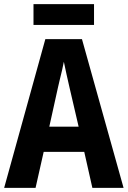

<svg xmlns="http://www.w3.org/2000/svg" viewBox="-20 -903 614 923"><path d="M424 0 385 -173H190L151 0H0L198 -715H374L574 0ZM314 -483Q306 -517 299.5 -547Q293 -577 287 -606Q284 -589 278.5 -566Q273 -543 267.5 -520.5Q262 -498 259 -484L217 -294H358ZM432 -883V-783H141V-883Z"/></svg>

Font: Noto Sans Kannada Condensed
Style: Bold
Weight: 700
Width: 3
Designer: Jelle Bosma - Monotype Design Team
Foundry: Monotype Imaging Inc.
Version: Version 2.005; ttfautohint (v1.8.4.7-5d5b)